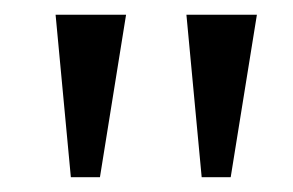

<svg xmlns="http://www.w3.org/2000/svg" viewBox="-20 -699 394 258"><path d="M114.3 -460.9H75.2L54.7 -679.2H149.4ZM290 -460.9H251L230.5 -679.2H325.2Z"/></svg>

Font: Simonetta
Style: Italic
Weight: 400
Italic angle: -2°
Designer: Gayaneh Bagdasaryan
Foundry: BrownFox
Version: Version 1.001